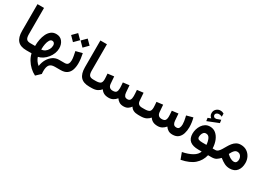

<svg xmlns="http://www.w3.org/2000/svg" viewBox="4 -1641 3981 2867"><g transform="rotate(30 1994.0 -207.5)"><path d="M69.8 -680.2H182.6V-226.1Q182.6 -168 201.7 -144.8Q220.7 -121.6 269.5 -121.6H281.7V0H269.5Q166.5 0 118.2 -54Q69.8 -107.9 69.8 -218.8Z M262.2 0V-121.6H351.1V-131.3Q351.1 -180.7 361.1 -233.6Q371.1 -286.6 392.8 -332.3Q414.6 -377.9 450.4 -406.5Q486.3 -435.1 538.1 -435.1Q605.5 -435.1 643.3 -387.9Q681.2 -340.8 681.2 -269.5Q681.2 -224.1 663.8 -179.9Q646.5 -135.7 616.2 -98.4Q585.9 -61 547.6 -35.4Q509.3 -9.8 467.3 -1.5Q475.6 27.3 496.8 58.3Q518.1 89.4 546.4 110.8Q555.2 45.4 585.4 -7.1Q615.7 -59.6 661.6 -90.6Q707.5 -121.6 763.7 -121.6H779.8V0H762.7Q698.2 0 671.4 33.7Q644.5 67.4 644.5 140.1Q644.5 151.9 645.3 164.8Q646 177.7 647 190.4L570.8 262.2Q520 237.3 476.3 196.3Q432.6 155.3 402.1 104.5Q371.6 53.7 359.9 0ZM534.2 -317.9Q508.3 -317.9 491 -289.3Q473.6 -260.7 465.3 -217.8Q457 -174.8 457 -131.8V-121.1Q491.2 -123 519.5 -142.8Q547.9 -162.6 564.9 -194.3Q582 -226.1 582 -262.7Q582 -288.6 568.8 -303.2Q555.7 -317.9 534.2 -317.9Z M976.1 -609.9 1053.7 -532.2 976.1 -453.6 898.4 -532.2ZM812 -609.9 890.1 -532.2 812 -453.6 734.9 -532.2ZM859.9 0H760.3V-121.6H859.9Q901.9 -121.6 917 -146.5Q932.1 -171.4 932.1 -210Q932.1 -242.7 924.8 -281Q917.5 -319.3 909.7 -356.4L1021.5 -384.8Q1030.8 -341.8 1035.9 -299.6Q1041 -257.3 1041 -218.8Q1041 -156.2 1024.2 -106.7Q1007.3 -57.1 967.8 -28.6Q928.2 0 859.9 0Z M1154.3 -680.2H1267.1V-226.1Q1267.1 -168 1286.1 -144.8Q1305.2 -121.6 1354 -121.6H1366.2V0H1354Q1251 0 1202.6 -54Q1154.3 -107.9 1154.3 -218.8Z M1942.4 0Q1897.9 0 1868.2 -18.6Q1838.4 -37.1 1818.8 -66.9Q1793 -35.6 1760.7 -17.8Q1728.5 0 1687 0Q1635.3 0 1602.8 -17.6Q1570.3 -35.2 1550.3 -66.4Q1524.9 -35.2 1488.3 -17.6Q1451.7 0 1391.6 0H1346.7V-121.6H1392.6Q1449.2 -121.6 1474.4 -138.4Q1499.5 -155.3 1499.5 -210Q1499.5 -221.7 1497.8 -249.3Q1496.1 -276.9 1493.7 -305.2L1601.1 -318.4L1610.4 -197.8Q1612.8 -162.1 1631.8 -141.8Q1650.9 -121.6 1688 -121.6Q1732.9 -121.6 1748.3 -142.6Q1763.7 -163.6 1763.7 -210Q1763.7 -221.2 1762 -249Q1760.3 -276.9 1757.8 -305.2L1865.2 -318.4L1874.5 -197.8Q1877 -163.6 1891.8 -142.6Q1906.7 -121.6 1941.9 -121.6Q1974.1 -121.6 1987.8 -144.3Q2001.5 -167 2001.5 -210Q2001.5 -227.5 1999.8 -255.4Q1998 -283.2 1995.6 -314L2103 -326.7L2112.3 -197.8Q2114.7 -157.7 2135.3 -139.6Q2155.8 -121.6 2195.8 -121.6H2210.4V0H2196.8Q2099.6 0 2063.5 -64.5Q2043.5 -35.2 2015.1 -17.6Q1986.8 0 1942.4 0Z M2531.2 0Q2479.5 0 2447 -17.6Q2414.6 -35.2 2394.5 -66.4Q2369.1 -35.2 2332.5 -17.6Q2295.9 0 2235.8 0H2190.9V-121.6H2236.8Q2293.5 -121.6 2318.6 -138.4Q2343.8 -155.3 2343.8 -210Q2343.8 -221.7 2342 -249.3Q2340.3 -276.9 2337.9 -305.2L2445.3 -318.4L2454.6 -197.8Q2457 -162.1 2476.1 -141.8Q2495.1 -121.6 2532.2 -121.6Q2577.1 -121.6 2592.5 -142.6Q2607.9 -163.6 2607.9 -210Q2607.9 -221.2 2606.2 -249Q2604.5 -276.9 2602.1 -305.2L2709.5 -318.4L2718.8 -197.8Q2721.2 -164.1 2736.1 -142.8Q2751 -121.6 2786.1 -121.6Q2819.3 -121.6 2832 -147.2Q2844.7 -172.9 2844.7 -208.5Q2844.7 -234.9 2840.3 -262.7Q2835.9 -290.5 2830.3 -314Q2824.7 -337.4 2821.8 -350.1L2931.6 -379.9Q2941.4 -343.8 2947.3 -302.7Q2953.1 -261.7 2953.1 -221.2Q2953.1 -163.6 2937.7 -113Q2922.4 -62.5 2886 -31.2Q2849.6 0 2786.6 0Q2741.7 0 2712.2 -18.6Q2682.6 -37.1 2663.1 -66.9Q2637.2 -35.6 2605 -17.8Q2572.8 0 2531.2 0Z M3169.4 -500Q3152.8 -513.2 3143.1 -529.5Q3133.3 -545.9 3133.3 -572.8Q3133.3 -615.7 3162.8 -643.3Q3192.4 -670.9 3231 -670.9Q3250 -670.9 3264.2 -666.7Q3278.3 -662.6 3292.5 -654.3L3293 -600.1Q3277.8 -607.9 3264.6 -610.8Q3251.5 -613.8 3237.8 -613.8Q3218.3 -613.8 3200.9 -601.6Q3183.6 -589.4 3183.6 -566.4Q3184.1 -552.7 3197.3 -540Q3210.4 -527.3 3236.8 -531.2Q3237.3 -531.2 3241.2 -532.2L3309.6 -557.1L3316.9 -503.9L3125.5 -427.7L3117.7 -480ZM3217.8 -386.2Q3275.4 -386.2 3317.6 -351.8Q3359.9 -317.4 3384.3 -257.8Q3408.7 -198.2 3412.1 -121.6H3457V0H3403.3Q3379.4 101.1 3303.7 168.5Q3228 235.8 3081.5 264.6L3040.5 153.8Q3139.6 134.8 3207.5 95.9Q3275.4 57.1 3293.5 0H3235.8Q3139.6 0 3090.1 -39.8Q3040.5 -79.6 3040.5 -165.5Q3040.5 -201.7 3051.5 -240Q3062.5 -278.3 3084.7 -311.8Q3106.9 -345.2 3140.1 -365.7Q3173.3 -386.2 3217.8 -386.2ZM3233.9 -121.6H3305.2Q3300.3 -182.6 3280 -224.6Q3259.8 -266.6 3216.8 -266.6Q3190.9 -266.6 3175.8 -250Q3160.6 -233.4 3154.3 -210.9Q3147.9 -188.5 3147.9 -169.9Q3147.9 -141.1 3170.2 -131.3Q3192.4 -121.6 3233.9 -121.6Z M3779.8 11.2Q3729.5 11.2 3686.8 -10.5Q3644 -32.2 3600.6 -67.9Q3572.3 -38.1 3543 -19Q3513.7 0 3459 0H3437.5V-121.6H3456.5Q3483.9 -121.6 3504.2 -140.4Q3524.4 -159.2 3542.2 -188.7Q3560.1 -218.3 3578.9 -251.2Q3597.7 -284.2 3621.1 -313.7Q3644.5 -343.3 3676.5 -362.1Q3708.5 -380.9 3752.9 -380.9Q3812 -380.9 3855 -353Q3897.9 -325.2 3921.6 -278.8Q3945.3 -232.4 3945.3 -177.2Q3945.3 -93.3 3903.3 -41Q3861.3 11.2 3779.8 11.2ZM3756.3 -264.6Q3734.9 -264.6 3717 -250Q3699.2 -235.4 3685.8 -213.9Q3672.4 -192.4 3662.1 -171.4Q3676.8 -157.2 3690.7 -146.5Q3704.6 -135.7 3716.8 -128.4Q3735.8 -117.7 3751.7 -112.8Q3767.6 -107.9 3779.8 -107.9Q3810.1 -107.9 3823.5 -126.5Q3836.9 -145 3836.9 -173.3Q3836.9 -211.9 3815.4 -238.3Q3793.9 -264.6 3756.3 -264.6Z"/></g></svg>

Font: Vazirmatn UI FD SemiBold
Style: Regular
Weight: 600
Designer: Saber Rastikerdar
Foundry: Saber Rastikerdar
Version: Version 33.003